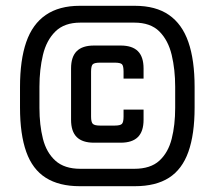

<svg xmlns="http://www.w3.org/2000/svg" viewBox="-20 -642 722 662"><path d="M651 -342V-271Q651 -179 629.5 -118.5Q608 -58 562.5 -29Q517 0 445 0H255Q184 0 138 -29Q92 -58 70.5 -118.5Q49 -179 49 -271V-342Q49 -435 70.5 -497Q92 -559 138 -590.5Q184 -622 255 -622H445Q517 -622 562.5 -590.5Q608 -559 629.5 -497Q651 -435 651 -342ZM257 -60H443Q499 -60 529.5 -88Q560 -116 572 -163.5Q584 -211 584 -270V-343Q584 -402 572 -452.5Q560 -503 529.5 -533.5Q499 -564 443 -564H257Q202 -564 171 -533.5Q140 -503 128 -452.5Q116 -402 116 -343V-270Q116 -211 128 -163.5Q140 -116 171 -88Q202 -60 257 -60ZM406 -240V-264H475V-229Q475 -189 455.5 -169.5Q436 -150 396 -150H304Q264 -150 244.5 -169.5Q225 -189 225 -229V-406Q225 -446 244.5 -465.5Q264 -485 304 -485H396Q436 -485 455.5 -465.5Q475 -446 475 -406V-371H406V-395Q406 -415 400.5 -420.5Q395 -426 375 -426H325Q306 -426 300 -420.5Q294 -415 294 -395V-240Q294 -221 300 -215Q306 -209 325 -209H375Q395 -209 400.5 -215Q406 -221 406 -240Z"/></svg>

Font: Teko Variable Light
Style: Regular
Weight: 300
Designer: Manushi Parikh, Jonny Pinhorn
Foundry: Indian Type Foundry
Version: Version 3.000